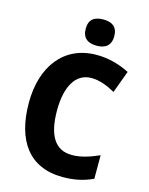

<svg xmlns="http://www.w3.org/2000/svg" viewBox="-136 -1067 860 1111"><g transform="rotate(15 293.5 -512.0)"><path d="M343 -983C291 -983 257 -963 257 -905C257 -848 292 -826 343 -826C393 -826 428 -848 428 -905C428 -962 394 -983 343 -983ZM364 -638C412 -638 460 -619 507 -593L556 -726C493 -758 426 -775 359 -775C162 -775 50 -623 50 -407C50 -182 147 -41 350 -41C418 -41 474 -53 530 -79V-220C473 -195 422 -178 368 -178C266 -178 219 -258 219 -406C219 -548 269 -638 364 -638Z"/></g></svg>

Font: Noto Sans Tamil UI SemiCondensed ExtraBold
Style: Regular
Weight: 800
Width: 4
Designer: Jelle Bosma - Monotype Design Team
Foundry: Monotype Imaging Inc.
Version: Version 2.004